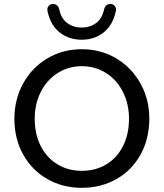

<svg xmlns="http://www.w3.org/2000/svg" viewBox="-20 -922 812 952"><path d="M51.4 -333.5Q51.4 -429 94.7 -507.9Q138 -586.9 214.6 -632.4Q291.1 -678 385.7 -678Q480.2 -678 556.4 -632.4Q632.7 -586.9 676.5 -508.2Q720.3 -429.6 720.3 -334.5Q720.3 -233.5 676.8 -155.3Q633.3 -77.1 557 -33.9Q480.8 9.3 385.7 9.3Q290.9 9.3 214.6 -34.3Q138.4 -77.9 94.9 -155.7Q51.4 -233.6 51.4 -333.5ZM619.6 -333.5Q619.6 -406.5 589.4 -466.2Q559.3 -525.9 506.1 -559.8Q452.9 -593.8 385.7 -593.8Q319.4 -593.8 265.9 -559.8Q212.3 -525.9 182.2 -466.2Q152.1 -406.5 152.1 -333.5Q152.1 -256.1 182.2 -197.5Q212.3 -138.8 265.3 -106.9Q318.2 -75 385.7 -75Q453.5 -75 506.4 -106.5Q559.3 -138.1 589.4 -196.7Q619.6 -255.4 619.6 -333.5ZM215.9 -865.5Q212.4 -880.7 219.9 -890.9Q227.4 -901.1 239.4 -902.4Q250.3 -903 258.2 -898.8Q266.2 -894.5 270 -886.4Q271.4 -884.4 273.3 -877.9Q282.7 -829.9 313.4 -807.7Q344 -785.4 385 -785.4Q426 -785.4 456.4 -807.7Q486.7 -829.9 496.7 -877.9Q498.6 -884.4 500 -886.4Q503.9 -894.5 511.8 -898.8Q519.8 -903 530.7 -902.4Q542.7 -901.1 550.2 -890.9Q557.7 -880.7 554.2 -865.5Q538.9 -796.6 493.5 -760.8Q448 -725 385 -725Q322 -725 276.4 -760.8Q230.7 -796.6 215.9 -865.5Z"/></svg>

Font: SN Pro Thin
Style: Regular
Weight: 200
Designer: Tobias Whetton
Foundry: Supernotes
Version: Version 1.003;Glyphs 3.3 (3324)